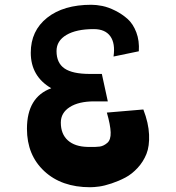

<svg xmlns="http://www.w3.org/2000/svg" viewBox="-20 -748 737 805"><path d="M358 37Q238 37 165.5 -30.5Q93 -98 93 -208Q93 -341 195 -378Q109 -428 109 -527Q109 -619 177.5 -673.5Q246 -728 363 -728Q384 -728 409 -723Q434 -718 463 -703.5Q492 -689 515 -668.5Q538 -648 551.5 -612.5Q565 -577 562 -533L456 -511Q464 -566 442.5 -596Q421 -626 373 -626Q300 -626 258.5 -601.5Q217 -577 217 -534Q217 -484 250.5 -461Q284 -438 357 -438H407L432 -323H375Q310 -323 272.5 -299Q235 -275 235 -234Q235 -186 264.5 -159.5Q294 -133 348 -132Q382 -131 398.5 -133.5Q415 -136 430 -149Q445 -162 444 -193Q443 -224 428 -276L581 -289Q603 -232 605 -183.5Q607 -135 594 -102.5Q581 -70 557 -44Q533 -18 505.5 -3.5Q478 11 448 21Q418 31 396 34Q374 37 358 37Z"/></svg>

Font: OpenDyslexic
Style: Bold
Weight: 800
Designer: Abbie Gonzalez
Version: Version 0.920;hotconv 1.0.109;makeotfexe 2.5.65596